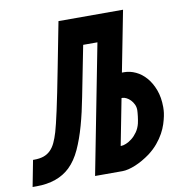

<svg xmlns="http://www.w3.org/2000/svg" viewBox="-154 -805 838 881"><g transform="rotate(-10 264.5 -364.5)"><path d="M-49.3 -122.1H-44.4Q-18.6 -122.1 0 -128.4Q18.6 -134.8 32.2 -148.2Q45.9 -161.6 55.4 -181.9Q64.9 -202.1 73.2 -230Q77.6 -245.6 83.3 -268.6Q88.9 -291.5 96.4 -325.7Q104 -359.9 113.5 -407.5Q123 -455.1 135.7 -520L176.3 -729H477.1L421.9 -445.8H432.6Q459.5 -445.8 486.1 -433.3Q512.7 -420.9 533.7 -396.7Q554.7 -372.6 567.9 -337.4Q581.1 -302.2 581.1 -256.8Q581.1 -253.4 580.6 -242.4Q580.1 -231.4 576.9 -215.6Q573.7 -199.7 567.4 -179.7Q561 -159.7 549.3 -138.2Q537.6 -116.7 519.5 -95Q501.5 -73.2 475.6 -53.7Q459.5 -42 442.1 -32Q424.8 -22 407.7 -14.9Q390.6 -7.8 374.8 -3.9Q358.9 0 346.2 0H218.3L335.4 -602.1H269L252 -516.1Q236.3 -438.5 222.9 -368.2Q209.5 -297.9 192.9 -238.3Q176.3 -178.7 154.8 -131.8Q133.3 -85 102.5 -55.2Q44.9 0 -54.7 0H-72.8ZM361.8 -115.2Q370.1 -115.2 383.5 -120.6Q397 -126 410.9 -137Q424.8 -147.9 436.5 -164.6Q448.2 -181.2 453.6 -203.1Q455.1 -209.5 456.5 -218Q458 -226.6 459 -235.4Q460 -244.1 460.7 -252Q461.4 -259.8 461.4 -264.6Q461.4 -278.8 455.6 -291Q449.7 -303.2 441.2 -312Q432.6 -320.8 422.6 -325.9Q412.6 -331.1 403.8 -331.1H399.9L357.9 -115.2Z"/></g></svg>

Font: Hack
Style: Bold Italic
Weight: 700
Italic angle: -11°
Monospace: yes
Designer: Christopher Simpkins
Foundry: Christopher Simpkins
Version: Version 2.017; ttfautohint (v1.4.1) -l 4 -r 80 -G 350 -x 0 -